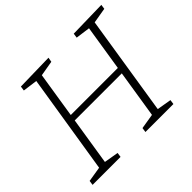

<svg xmlns="http://www.w3.org/2000/svg" viewBox="-159 -898 1102 1102"><g transform="rotate(-45 391.5 -347.5)"><path d="M17 0 21 -28 113 -43 210 -650 121 -662 125 -690 354 -695 349 -667 256 -651 212 -372H594L638 -650L550 -662L554 -690L783 -695L779 -667L685 -651L589 -43L677 -28L673 0H446L450 -28L542 -43L588 -334H206L160 -43L248 -28L244 0Z"/></g></svg>

Font: Bitter Light
Style: Italic
Weight: 300
Italic angle: -9°
Designer: Sol Matas, and Bitter project Authors
Foundry: Sol Matas
Version: Version 2.001